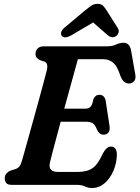

<svg xmlns="http://www.w3.org/2000/svg" viewBox="-20 -934 705 970"><path d="M370 0H40Q19 0 11.5 -9.5Q4 -19 4 -33.5Q4 -47.5 12.2 -57.2Q20.5 -67 32.5 -72L56 -79Q69.5 -83.5 77 -92Q84.5 -100.5 90.5 -120.5Q94.5 -135 104 -168.2Q113.5 -201.5 126 -246.8Q138.5 -292 152.2 -341.5Q166 -391 178.8 -437.8Q191.5 -484.5 201.5 -521.8Q211.5 -559 216.5 -578.5Q225 -614.5 204.5 -623L182 -630Q172.5 -635 166 -642Q159.5 -649 159.5 -661Q159.5 -678.5 170.2 -689.2Q181 -700 201.5 -700H521Q547.5 -700 566.2 -709Q585 -718 603.5 -718Q636 -718 642.5 -677.5L663.5 -557.5Q667 -537.5 659.2 -526.2Q651.5 -515 637 -512.5Q620 -510.5 608 -519.8Q596 -529 586.5 -555.5Q572.5 -599.5 551.8 -617.2Q531 -635 499.5 -635H373.5Q368 -614.5 357.2 -575.8Q346.5 -537 332.8 -487.2Q319 -437.5 304.5 -385H411.5Q428 -385 437 -394Q446 -403 451.5 -432Q461 -455 481.5 -455Q496 -455 504 -446.2Q512 -437.5 514 -424L533.5 -297Q536.5 -274.5 527.5 -264Q518.5 -253.5 503 -253.5Q491 -253.5 483 -260.8Q475 -268 470 -279Q460 -305 447.5 -312Q435 -319 412 -319H286.5Q273.5 -270.5 262 -227.5Q250.5 -184.5 242.5 -154Q234.5 -123.5 232 -111.5Q222 -65.5 273.5 -65.5H374Q420 -65.5 447.5 -84.5Q475 -103.5 499 -157.5Q518 -193.5 540.5 -193.5Q570.5 -193.5 570.5 -151Q569 -107 552 -68.8Q535 -30.5 507.2 -7.2Q479.5 16 445.5 16Q426.5 16 409.8 8Q393 0 370 0ZM340 -755.5Q306.5 -736.5 292.5 -752.5Q286.5 -759.5 289 -770.8Q291.5 -782 305.5 -794L408 -880Q427 -895.5 441 -905Q455 -914.5 473 -914.5Q491 -914.5 500.2 -905.2Q509.5 -896 519.5 -880L575.5 -791.5Q582.5 -779.5 578.8 -768.8Q575 -758 567 -752Q547 -738 525 -755.5L450.5 -820.5Z"/></svg>

Font: Fraunces 72pt S100 SemiBold
Style: Italic
Weight: 600
Italic angle: -16°
Version: Version 1.000; ttfautohint (v1.8.3)